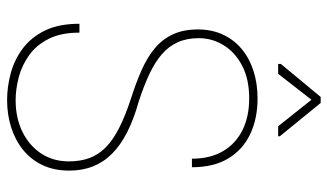

<svg xmlns="http://www.w3.org/2000/svg" viewBox="-218 -728 955 560"><g transform="rotate(90 260.0 -447.5)"><path d="M450.2 -170.4Q450.2 -204.1 440.4 -230.5Q430.7 -256.8 409.2 -278.1Q387.7 -299.3 352.5 -317.1Q317.4 -335 266.6 -351.6Q220.7 -366.2 183.3 -382.8Q146 -399.4 119.9 -421.4Q93.8 -443.4 79.6 -473.9Q65.4 -504.4 65.4 -546.9Q65.4 -587.9 80.6 -620.1Q95.7 -652.3 122.8 -674.8Q149.9 -697.3 186.8 -709Q223.6 -720.7 266.6 -720.7Q325.7 -720.7 370.8 -699.2Q416 -677.7 441.7 -635.3Q467.3 -592.8 467.3 -529.3H442.4Q442.4 -582.5 420.4 -619.9Q398.4 -657.2 358.9 -676.8Q319.3 -696.3 266.6 -696.3Q210 -696.3 170.7 -675.5Q131.3 -654.8 111.1 -621.3Q90.8 -587.9 90.8 -549.3Q90.8 -514.2 102.8 -487.8Q114.7 -461.4 137.9 -441.4Q161.1 -421.4 195.3 -405.3Q229.5 -389.2 274.4 -374.5Q326.7 -359.9 364.7 -340.6Q402.8 -321.3 427.7 -296.4Q452.6 -271.5 464.8 -240.5Q477.1 -209.5 477.1 -171.4Q477.1 -127.4 461.2 -93.8Q445.3 -60.1 417 -37.1Q388.7 -14.2 351.3 -2.2Q314 9.8 271.5 9.8Q232.9 9.8 193.6 -0.7Q154.3 -11.2 121.3 -35.6Q88.4 -60.1 68.6 -100.6Q48.8 -141.1 48.8 -201.2H74.7Q74.7 -147 93 -111.1Q111.3 -75.2 140.9 -54.2Q170.4 -33.2 204.8 -24.2Q239.3 -15.1 271.5 -15.1Q323.7 -15.1 364 -34.9Q404.3 -54.7 427.2 -89.6Q450.2 -124.5 450.2 -170.4ZM279.8 -904.8 377 -785.6V-780.8H347.7L270.5 -877.9L194.8 -780.8H166V-788.6L262.2 -904.8Z"/></g></svg>

Font: Roboto Condensed Thin
Style: Regular
Weight: 250
Width: 3
Designer: Christian Robertson
Foundry: Google
Version: Version 3.009; 2024